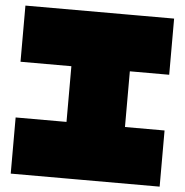

<svg xmlns="http://www.w3.org/2000/svg" viewBox="-52 -781 801 831"><g transform="rotate(5 348.5 -365.0)"><path d="M246 0V-486L448 -730H500V-244L298 0ZM25 0V-244H246V0ZM298 0 500 -244H672V0ZM25 -486V-730H448L246 -486ZM500 -486V-730H671V-486Z"/></g></svg>

Font: Foldit Black
Style: Regular
Weight: 900
Version: Version 1.003